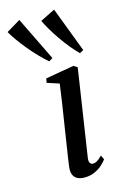

<svg xmlns="http://www.w3.org/2000/svg" viewBox="-201 -879 590 943"><g transform="rotate(-15 94.0 -407.0)"><path d="M107.5 10.5Q88 10.5 73.2 3.8Q58.5 -3 51.2 -18.5Q44 -34 47 -58.5Q48.5 -72 53.2 -103.2Q58 -134.5 64.8 -178Q71.5 -221.5 79.2 -271.2Q87 -321 94.8 -371.5Q102.5 -422 108.5 -467L47 -487L51 -508.5L195.5 -533.5L214.5 -521.5L147 -78Q144.5 -59.5 150.5 -52Q156.5 -44.5 164.5 -44.5Q175 -44.5 185.5 -50.5Q196 -56.5 212 -73L222.5 -51.5Q214 -39 197.8 -24.5Q181.5 -10 158.8 0.2Q136 10.5 107.5 10.5ZM87 -585.5Q66.5 -603 42.8 -627.5Q19 -652 -3.5 -679.2Q-26 -706.5 -44.2 -732Q-62.5 -757.5 -73.5 -777.5L-2.5 -820L106 -597.5ZM243 -585.5Q223.5 -604.5 202.2 -630.5Q181 -656.5 161.2 -685Q141.5 -713.5 125.8 -740.2Q110 -767 100.5 -787.5L175.5 -825L262.5 -596Z"/></g></svg>

Font: Merriweather 96pt
Style: Italic
Weight: 400
Italic angle: -7.8°
Version: Version 2.101